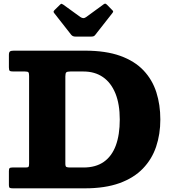

<svg xmlns="http://www.w3.org/2000/svg" viewBox="-20 -1026 934 1046"><path d="M367.5 -837Q372 -831.5 377.8 -829Q383.5 -826.5 394.5 -826.5H473Q484.5 -826.5 489.8 -828.5Q495 -830.5 499 -836L592 -954.5Q597 -961 596.5 -964Q596 -967 590 -972.5L563.5 -999.5Q558 -1005 554.2 -1006Q550.5 -1007 544.5 -1002.5L450 -933.5Q441.5 -927 434 -927.2Q426.5 -927.5 417.5 -933.5L325 -1000.5Q318 -1005 315.5 -1005.5Q313 -1006 307 -1000.5L277.5 -971.5Q273 -967 272 -963.5Q271 -960 275 -955ZM28.5 -17Q28.5 -5 33.5 -2.5Q38.5 0 50.5 0H442.5Q552.5 0 630.8 -28.2Q709 -56.5 758.2 -107.5Q807.5 -158.5 830.5 -226.8Q853.5 -295 853.5 -375Q853.5 -455 831.8 -523.2Q810 -591.5 761.8 -642.5Q713.5 -693.5 634.8 -721.8Q556 -750 442.5 -750H55Q40.5 -750 34.5 -745.8Q28.5 -741.5 28.5 -726.5V-659Q28.5 -644 33 -640.2Q37.5 -636.5 54 -636.5H116.5Q131.5 -636.5 135 -631.8Q138.5 -627 138.5 -612V-136Q138.5 -122.5 136 -118Q133.5 -113.5 120.5 -113.5H47.5Q36 -113.5 32.2 -109.8Q28.5 -106 28.5 -94ZM362.5 -113.5Q347 -113.5 341.5 -116.5Q336 -119.5 336 -135V-610Q336 -627 341.2 -631.8Q346.5 -636.5 363 -636.5H435Q496.5 -636.5 540.8 -606Q585 -575.5 608.8 -517Q632.5 -458.5 632.5 -375Q632.5 -291.5 610.8 -233Q589 -174.5 545.2 -144Q501.5 -113.5 435 -113.5Z"/></svg>

Font: Besley ExtraBold
Style: Regular
Weight: 800
Designer: Owen Earl
Foundry: indestructible type*
Version: Version 2.001